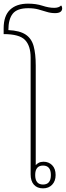

<svg xmlns="http://www.w3.org/2000/svg" viewBox="-45 -1029 361 1053"><path d="M191 4Q159 4 141 -16Q123 -36 123 -73V-713Q123 -778 92 -810Q61 -842 -25 -842V-874Q-25 -942 10 -975.5Q45 -1009 109 -1009Q153 -1009 188 -997.5Q223 -986 252 -986Q278 -986 290 -999Q296 -993 296 -984Q296 -957 257 -957Q233 -957 211 -964Q189 -971 165 -977.5Q141 -984 110 -984Q49 -984 25 -954Q1 -924 1 -864Q63 -861 95.5 -839.5Q128 -818 139.5 -776Q151 -734 151 -670V-123Q156 -130 167 -136Q178 -142 194 -142Q222 -142 241 -123Q260 -104 260 -69Q260 -36 241 -16Q222 4 191 4ZM191 -17Q234 -17 234 -69Q234 -121 191 -121Q148 -121 148 -69Q148 -17 191 -17Z"/></svg>

Font: Noto Serif Thai Condensed Thin
Style: Regular
Weight: 100
Width: 3
Designer: Monotype Design Team
Foundry: Monotype Imaging Inc.
Version: Version 2.001; ttfautohint (v1.8.4.7-5d5b)